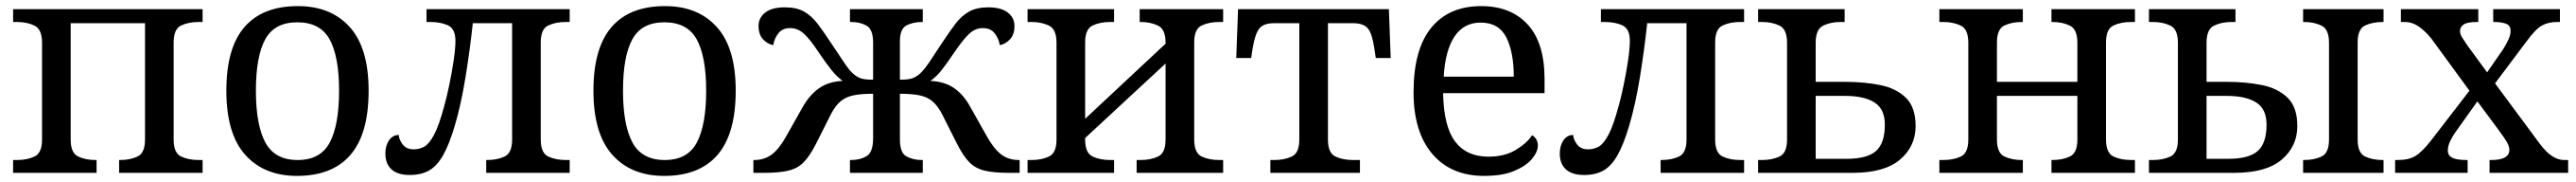

<svg xmlns="http://www.w3.org/2000/svg" viewBox="-20 -566 8455 596"><path d="M23 0V-42H36Q69 -42 93.5 -53.5Q118 -65 118 -109V-426Q118 -470 93.5 -482Q69 -494 36 -494H23V-536H645V-494H632Q599 -494 574.5 -482.5Q550 -471 550 -427V-109Q550 -65 574.5 -53.5Q599 -42 632 -42H645V0H371V-42H374Q407 -42 431.5 -53.5Q456 -65 456 -109V-490H212V-109Q212 -65 236.5 -53.5Q261 -42 294 -42H297V0Z M955 10Q847 10 785 -59Q723 -128 723 -269Q723 -409 782.5 -477.5Q842 -546 958 -546Q1066 -546 1128 -477.5Q1190 -409 1190 -269Q1190 -128 1130.5 -59Q1071 10 955 10ZM957 -42Q1032 -42 1062.5 -99.5Q1093 -157 1093 -269Q1093 -381 1062 -437Q1031 -493 956 -493Q881 -493 850.5 -437Q820 -381 820 -269Q820 -157 851 -99.5Q882 -42 957 -42Z M1325 7Q1285 7 1265 -11.5Q1245 -30 1245 -63Q1245 -89 1257 -106.5Q1269 -124 1289 -124Q1289 -111 1301 -94Q1313 -77 1338 -77Q1357 -77 1373 -86Q1389 -95 1405 -125Q1421 -155 1438 -218Q1446 -246 1454.5 -286.5Q1463 -327 1469 -367Q1475 -407 1475 -432Q1475 -472 1450.5 -483Q1426 -494 1393 -494H1380V-536H1850V-494H1837Q1804 -494 1779.5 -482.5Q1755 -471 1755 -427V-109Q1755 -65 1779.5 -53.5Q1804 -42 1837 -42H1850V0H1576V-42H1579Q1612 -42 1636.5 -53.5Q1661 -65 1661 -109V-490H1532Q1522 -398 1507.5 -310Q1493 -222 1473 -155Q1455 -94 1435 -58.5Q1415 -23 1389 -8Q1363 7 1325 7Z M2160 10Q2052 10 1990 -59Q1928 -128 1928 -269Q1928 -409 1987.5 -477.5Q2047 -546 2163 -546Q2271 -546 2333 -477.5Q2395 -409 2395 -269Q2395 -128 2335.5 -59Q2276 10 2160 10ZM2162 -42Q2237 -42 2267.5 -99.5Q2298 -157 2298 -269Q2298 -381 2267 -437Q2236 -493 2161 -493Q2086 -493 2055.5 -437Q2025 -381 2025 -269Q2025 -157 2056 -99.5Q2087 -42 2162 -42Z M2453 0V-42H2456Q2490 -42 2514.5 -61Q2539 -80 2562 -122L2614 -214Q2637 -255 2668.5 -277Q2700 -299 2746 -301Q2727 -315 2709.5 -336.5Q2692 -358 2665 -398Q2640 -436 2619.5 -455Q2599 -474 2574 -474Q2549 -474 2535.5 -457.5Q2522 -441 2518 -418Q2499 -422 2484.5 -437.5Q2470 -453 2470 -481Q2470 -508 2492 -525Q2514 -542 2556 -542Q2595 -542 2619.5 -528Q2644 -514 2663.5 -488.5Q2683 -463 2706 -428Q2732 -390 2749 -364Q2766 -338 2779 -326Q2791 -315 2804 -310Q2817 -305 2846 -305V-426Q2846 -470 2824.5 -482Q2803 -494 2774 -494H2770V-536H3009V-494H3006Q2978 -494 2956 -483Q2934 -472 2934 -431V-305Q2963 -305 2976 -310Q2989 -315 3001 -326Q3014 -338 3031.5 -364Q3049 -390 3074 -428Q3097 -463 3116.5 -488.5Q3136 -514 3161 -528Q3186 -542 3224 -542Q3266 -542 3288 -525Q3310 -508 3310 -481Q3310 -453 3295.5 -437.5Q3281 -422 3262 -418Q3258 -441 3244.5 -457.5Q3231 -474 3206 -474Q3181 -474 3161 -455Q3141 -436 3115 -398Q3088 -358 3071 -336.5Q3054 -315 3034 -301Q3081 -299 3112.5 -277Q3144 -255 3166 -214L3218 -122Q3241 -80 3265.5 -61Q3290 -42 3324 -42H3327V0H3292Q3241 0 3211 -7.5Q3181 -15 3161.5 -35Q3142 -55 3122 -94L3073 -191Q3058 -220 3040.5 -234.5Q3023 -249 2997.5 -254Q2972 -259 2934 -259V-109Q2934 -65 2956 -53.5Q2978 -42 3006 -42H3009V0H2770V-42H2774Q2803 -42 2824.5 -54.5Q2846 -67 2846 -114V-259Q2808 -259 2782.5 -254Q2757 -249 2739.5 -234.5Q2722 -220 2707 -191L2658 -94Q2638 -55 2618.5 -35Q2599 -15 2569 -7.5Q2539 0 2488 0Z M3353 0V-42H3366Q3399 -42 3423.5 -53.5Q3448 -65 3448 -109V-426Q3448 -470 3423.5 -482Q3399 -494 3366 -494H3353V-536H3637V-494H3624Q3591 -494 3566.5 -482.5Q3542 -471 3542 -427V-177L3806 -423V-426Q3806 -470 3781.5 -482Q3757 -494 3724 -494H3721V-536H3995V-494H3982Q3949 -494 3924.5 -482.5Q3900 -471 3900 -427V-109Q3900 -65 3924.5 -53.5Q3949 -42 3982 -42H3995V0H3711V-42H3724Q3757 -42 3781.5 -53.5Q3806 -65 3806 -109V-358L3542 -114V-109Q3542 -65 3566.5 -53.5Q3591 -42 3624 -42H3637V0Z M4150 0V-42H4163Q4196 -42 4220.5 -53.5Q4245 -65 4245 -109V-490H4162Q4128 -490 4114 -473Q4100 -456 4092 -409L4087 -376H4038L4044 -536H4539L4545 -376H4496L4491 -409Q4484 -456 4470 -473Q4456 -490 4421 -490H4339V-109Q4339 -65 4363.5 -53.5Q4388 -42 4421 -42H4444V0Z M4852 10Q4743 10 4681.5 -62Q4620 -134 4620 -264Q4620 -404 4678 -475Q4736 -546 4842 -546Q4939 -546 4994.5 -486Q5050 -426 5050 -307V-261H4717Q4719 -152 4756.5 -102.5Q4794 -53 4866 -53Q4918 -53 4954.5 -74.5Q4991 -96 5009 -123Q5016 -120 5022 -111Q5028 -102 5028 -89Q5028 -69 5009 -46Q4990 -23 4951 -6.5Q4912 10 4852 10ZM4949 -315Q4949 -395 4924.5 -443.5Q4900 -492 4840 -492Q4785 -492 4754.5 -446.5Q4724 -401 4719 -315Z M5180 7Q5140 7 5120 -11.5Q5100 -30 5100 -63Q5100 -89 5112 -106.5Q5124 -124 5144 -124Q5144 -111 5156 -94Q5168 -77 5193 -77Q5212 -77 5228 -86Q5244 -95 5260 -125Q5276 -155 5293 -218Q5301 -246 5309.5 -286.5Q5318 -327 5324 -367Q5330 -407 5330 -432Q5330 -472 5305.5 -483Q5281 -494 5248 -494H5235V-536H5705V-494H5692Q5659 -494 5634.5 -482.5Q5610 -471 5610 -427V-109Q5610 -65 5634.5 -53.5Q5659 -42 5692 -42H5705V0H5431V-42H5434Q5467 -42 5491.5 -53.5Q5516 -65 5516 -109V-490H5387Q5377 -398 5362.5 -310Q5348 -222 5328 -155Q5310 -94 5290 -58.5Q5270 -23 5244 -8Q5218 7 5180 7Z M5751 0V-42H5764Q5797 -42 5821.5 -53.5Q5846 -65 5846 -109V-426Q5846 -470 5821.5 -482Q5797 -494 5764 -494H5751V-536H6035V-494H6022Q5989 -494 5964.5 -482Q5940 -470 5940 -426V-298H6037Q6099 -298 6151.5 -287.5Q6204 -277 6236 -246Q6268 -215 6268 -153Q6268 -87 6217 -43.5Q6166 0 6061 0ZM6042 -46Q6109 -46 6138 -71.5Q6167 -97 6167 -158Q6167 -209 6133 -230.5Q6099 -252 6036 -252H5940V-46Z M6346 0V-42H6359Q6392 -42 6416.5 -53.5Q6441 -65 6441 -109V-426Q6441 -470 6416.5 -482Q6392 -494 6359 -494H6346V-536H6620V-494H6617Q6584 -494 6559.5 -482.5Q6535 -471 6535 -427V-298H6799V-426Q6799 -470 6774.5 -482Q6750 -494 6717 -494H6714V-536H6988V-494H6975Q6942 -494 6917.5 -482.5Q6893 -471 6893 -427V-109Q6893 -65 6917.5 -53.5Q6942 -42 6975 -42H6988V0H6714V-42H6717Q6750 -42 6774.5 -53.5Q6799 -65 6799 -109V-252H6535V-109Q6535 -65 6559.5 -53.5Q6584 -42 6617 -42H6620V0Z M7034 0V-42H7047Q7080 -42 7104.5 -53.5Q7129 -65 7129 -109V-426Q7129 -470 7104.5 -482Q7080 -494 7047 -494H7034V-536H7318V-494H7305Q7272 -494 7247.5 -482Q7223 -470 7223 -426V-298H7290Q7352 -298 7404.5 -287.5Q7457 -277 7489 -246Q7521 -215 7521 -153Q7521 -87 7470 -43.5Q7419 0 7314 0ZM7540 0V-42H7543Q7576 -42 7600.5 -53.5Q7625 -65 7625 -109V-426Q7625 -470 7600.5 -482Q7576 -494 7543 -494H7540V-536H7804V-494H7801Q7768 -494 7743.5 -482.5Q7719 -471 7719 -427V-109Q7719 -65 7743.5 -53.5Q7768 -42 7801 -42H7804V0ZM7295 -46Q7362 -46 7391 -71.5Q7420 -97 7420 -158Q7420 -209 7386 -230.5Q7352 -252 7289 -252H7223V-46Z M7842 0V-42H7851Q7887 -42 7909 -55.5Q7931 -69 7960 -106L8086 -269L7960 -441Q7938 -467 7917.5 -480.5Q7897 -494 7874 -494H7861V-536H8115V-494H8112Q8078 -494 8066.5 -485.5Q8055 -477 8055 -465Q8055 -455 8061 -445Q8067 -435 8078 -419L8144 -329L8196 -404Q8207 -421 8214 -436.5Q8221 -452 8221 -465Q8221 -483 8205.5 -488.5Q8190 -494 8167 -494H8164V-536H8383V-494H8374Q8345 -494 8324 -482.5Q8303 -471 8273 -430L8170 -293L8317 -95Q8339 -66 8358.5 -54Q8378 -42 8397 -42H8410V0H8152V-42H8157Q8217 -42 8217 -75Q8217 -86 8209.5 -99.5Q8202 -113 8179 -144L8112 -234L8042 -136Q8033 -124 8024 -106.5Q8015 -89 8015 -73Q8015 -57 8029.5 -49.5Q8044 -42 8077 -42H8080V0Z"/></svg>

Font: NotoSerif-Regular
Style: Regular
Weight: 400
Designer: Monotype Design Team
Foundry: Monotype Imaging Inc.
Version: Version 2.007; ttfautohint (v1.8) -l 8 -r 50 -G 200 -x 14 -D